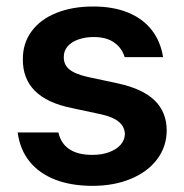

<svg xmlns="http://www.w3.org/2000/svg" viewBox="-20 -573 578 603"><path d="M270.6 10.7Q203.5 10.7 153.2 -8.9Q103 -28.4 72.8 -65.9Q42.6 -103.3 35.5 -157H163.4Q171.2 -121.8 198.5 -104Q225.9 -86.3 270.6 -86.6Q300.1 -86.6 323 -95.2Q345.9 -103.7 358.8 -118.4Q371.8 -133.2 372.2 -152Q371.4 -175.1 353.3 -190.3Q335.2 -205.6 298.3 -213.8L205.3 -233.7Q127.1 -249.6 89.1 -288.2Q51.1 -326.7 51.8 -387.1Q51.5 -436.8 79 -474.4Q106.5 -512.1 156.8 -532.3Q207 -552.6 272.7 -552.6Q335.9 -552.6 382.5 -533.4Q429 -514.2 456.7 -478.5Q484.4 -442.8 492.2 -393.5H371.4Q363.6 -421.2 339.3 -438.9Q315 -456.7 274.1 -456.7Q247.5 -456.7 225.7 -448.9Q203.8 -441.1 191.9 -426.7Q180 -412.3 180.4 -394.2Q179.7 -370.4 197.6 -355.3Q215.6 -340.2 257.1 -331L350.1 -311.1Q427.2 -294.4 465.2 -258Q503.2 -221.6 503.6 -163.4Q503.2 -112.2 473.5 -72.8Q443.9 -33.4 391 -11.4Q338.1 10.7 270.6 10.7Z"/></svg>

Font: Riot Sans
Style: Regular
Weight: 400
Designer: Rasmus Andersson
Foundry: rsms
Version: Version 3.005